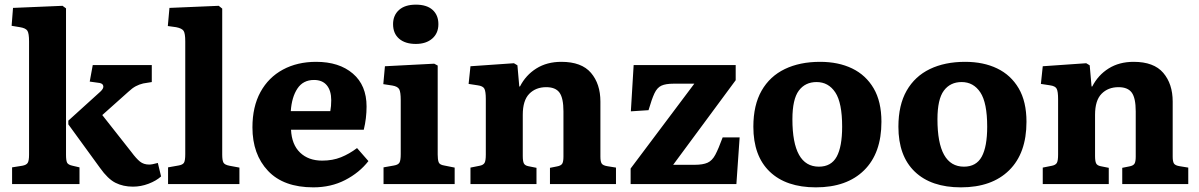

<svg xmlns="http://www.w3.org/2000/svg" viewBox="-20 -792 5157 826"><path d="M32 0V-72L76 -79Q93 -82 99 -91Q105 -100 105 -127V-614Q105 -648 98 -659.5Q91 -671 66 -675L30 -681L36 -758L249 -767L264 -756V-126Q264 -102 268.5 -92.5Q273 -83 292 -79L322 -72V0ZM552 11Q510 11 477 -5.5Q444 -22 410 -70L274 -257V-273L412 -398Q426 -411 424.5 -421.5Q423 -432 409 -435L366 -441L379 -512H633V-439L596 -433Q579 -429 564 -421Q549 -413 532 -397L420 -297L546 -137Q566 -110 582 -97Q598 -84 622 -84Q634 -84 659 -91L673 -33Q652 -14 619 -1.5Q586 11 552 11Z M703 0V-72L748 -80Q766 -83 771.5 -92Q777 -101 777 -129V-614Q777 -648 770 -659Q763 -670 738 -675L702 -680L709 -758L921 -767L936 -755V-127Q936 -103 941 -93Q946 -83 967 -79L1010 -71V0Z M1328 14Q1200 14 1133 -57Q1066 -128 1066 -244Q1066 -333 1100.5 -396Q1135 -459 1197 -492.5Q1259 -526 1340 -526Q1439 -526 1498 -475.5Q1557 -425 1557 -334Q1557 -283 1545 -234H1232Q1235 -170 1271 -135.5Q1307 -101 1366 -101Q1411 -101 1447 -115.5Q1483 -130 1516 -155L1565 -99Q1526 -49 1465 -17.5Q1404 14 1328 14ZM1231 -314H1401Q1405 -335 1405 -361Q1405 -402 1386 -425Q1367 -448 1331 -448Q1284 -448 1259.5 -411Q1235 -374 1231 -314Z M1769 -603Q1723 -603 1697 -625.5Q1671 -648 1671 -688Q1671 -726 1696.5 -749Q1722 -772 1769 -772Q1816 -772 1841 -749.5Q1866 -727 1866 -688Q1866 -649 1839.5 -626Q1813 -603 1769 -603ZM1630 0V-72L1675 -80Q1693 -83 1698.5 -92.5Q1704 -102 1704 -129V-361Q1704 -396 1697.5 -408Q1691 -420 1668 -424L1629 -430L1636 -507L1848 -518L1863 -510V-127Q1863 -106 1867 -94.5Q1871 -83 1891 -80L1936 -71V0Z M2004 0V-71L2044 -79Q2059 -82 2064.5 -91Q2070 -100 2070 -127V-366Q2070 -398 2064 -410Q2058 -422 2035 -425L1996 -431L2004 -507L2191 -520L2206 -511L2214 -420H2217Q2242 -469 2287.5 -497.5Q2333 -526 2395 -526Q2482 -526 2522.5 -478.5Q2563 -431 2563 -355V-118Q2563 -97 2568.5 -88.5Q2574 -80 2593 -77L2630 -71V0H2346V-70L2376 -76Q2393 -79 2398.5 -87.5Q2404 -96 2404 -118V-313Q2404 -370 2387 -393.5Q2370 -417 2330 -417Q2285 -417 2257 -388.5Q2229 -360 2229 -298V-121Q2229 -99 2233.5 -89.5Q2238 -80 2253 -77L2288 -70V0Z M2693 0V-67L2967 -432H2878Q2844 -432 2825.5 -423.5Q2807 -415 2795.5 -390.5Q2784 -366 2770 -318L2694 -313L2706 -512H3145V-447L2876 -83H2968Q3004 -83 3024 -92Q3044 -101 3057.5 -126.5Q3071 -152 3089 -201H3162L3148 0Z M3490 14Q3362 14 3291.5 -53.5Q3221 -121 3221 -247Q3221 -340 3256.5 -402Q3292 -464 3356.5 -495Q3421 -526 3508 -526Q3587 -526 3646 -497.5Q3705 -469 3738.5 -412Q3772 -355 3772 -268Q3772 -133 3697.5 -59.5Q3623 14 3490 14ZM3503 -75Q3556 -75 3579.5 -118Q3603 -161 3603 -247Q3603 -350 3573.5 -394.5Q3544 -439 3493 -439Q3444 -439 3416.5 -402Q3389 -365 3389 -279Q3389 -75 3503 -75Z M4114 14Q3986 14 3915.5 -53.5Q3845 -121 3845 -247Q3845 -340 3880.5 -402Q3916 -464 3980.5 -495Q4045 -526 4132 -526Q4211 -526 4270 -497.5Q4329 -469 4362.5 -412Q4396 -355 4396 -268Q4396 -133 4321.5 -59.5Q4247 14 4114 14ZM4127 -75Q4180 -75 4203.5 -118Q4227 -161 4227 -247Q4227 -350 4197.5 -394.5Q4168 -439 4117 -439Q4068 -439 4040.5 -402Q4013 -365 4013 -279Q4013 -75 4127 -75Z M4466 0V-71L4506 -79Q4521 -82 4526.5 -91Q4532 -100 4532 -127V-366Q4532 -398 4526 -410Q4520 -422 4497 -425L4458 -431L4466 -507L4653 -520L4668 -511L4676 -420H4679Q4704 -469 4749.5 -497.5Q4795 -526 4857 -526Q4944 -526 4984.5 -478.5Q5025 -431 5025 -355V-118Q5025 -97 5030.5 -88.5Q5036 -80 5055 -77L5092 -71V0H4808V-70L4838 -76Q4855 -79 4860.5 -87.5Q4866 -96 4866 -118V-313Q4866 -370 4849 -393.5Q4832 -417 4792 -417Q4747 -417 4719 -388.5Q4691 -360 4691 -298V-121Q4691 -99 4695.5 -89.5Q4700 -80 4715 -77L4750 -70V0Z"/></svg>

Font: Literata
Style: Bold
Weight: 700
Designer: Latin by Veronika Burian and Jose Scaglione. Greek by Irene Vlachou. Cyrillic by Vera Evstafieva.
Foundry: TypeTogether
Version: Version 3.103; ttfautohint (v1.8.4.7-5d5b);gftools[0.9.29]